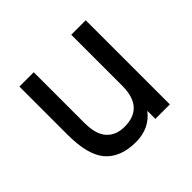

<svg xmlns="http://www.w3.org/2000/svg" viewBox="-130 -662 824 824"><g transform="rotate(-45 281.5 -250.0)"><path d="M392.6 0Q392.6 -12.7 392.6 -48.8Q345.7 11.7 263.7 11.7Q170.9 11.7 124 -42Q78.1 -95.7 78.1 -215.8Q78.1 -314.5 78.1 -510.7Q99.6 -510.7 165 -510.7Q165 -433.6 165 -203.1Q165 -133.8 194.3 -101.6Q223.6 -69.3 275.4 -69.3Q392.6 -69.3 392.6 -201.2Q392.6 -304.7 392.6 -510.7Q415 -510.7 480.5 -510.7Q480.5 -382.8 480.5 0Q458 0 392.6 0Z"/></g></svg>

Font: Overpass
Style: Regular
Weight: 400
Designer: Delve Withrington, Thomas Jockin
Version: Version 3.000;DELV;Overpass; ttfautohint (v1.5)